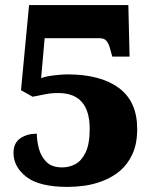

<svg xmlns="http://www.w3.org/2000/svg" viewBox="-20 -734 609 764"><path d="M250.5 9.8Q136.7 9.8 85.2 -30Q33.7 -69.8 33.7 -126Q33.7 -165 60.8 -183.6Q87.9 -202.1 126.5 -202.1Q126.5 -174.8 134.8 -142.6Q143.1 -111.3 164.8 -89.6Q186.5 -67.9 227.5 -67.9Q256.3 -67.9 280.3 -81.1Q304.7 -94.2 320.8 -127.7Q336.9 -161.1 336.9 -221.2Q336.9 -363.8 211.9 -363.8Q182.6 -363.8 159.7 -358.9Q147.5 -356.4 135 -354Q122.6 -351.6 109.9 -349.1L63.5 -375L95.7 -713.9H490.7L495.6 -508.8H426.8L416.5 -545.9Q411.6 -562 403.1 -572Q394.5 -582 375.5 -582H157.7L143.6 -422.9Q153.8 -427.7 174.3 -431.2Q194.8 -434.6 215.8 -436.3Q236.8 -438 248.5 -438Q379.9 -438 452.9 -384Q525.9 -330.1 525.9 -221.2Q525.9 -161.1 506.8 -120.4Q487.8 -79.6 457 -53.7Q425.3 -27.8 389.2 -14.2Q352.5 0 316.2 4.9Q279.8 9.8 250.5 9.8Z"/></svg>

Font: Koh Santepheap Black
Style: Regular
Weight: 900
Designer: Danh Hong
Version: Version 2.002; ttfautohint (v1.8.3)